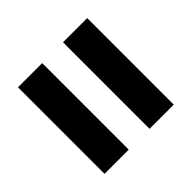

<svg xmlns="http://www.w3.org/2000/svg" viewBox="-74 -667 727 727"><g transform="rotate(45 289.0 -304.0)"><path d="M57.5 -118.5V-248Q109 -248 157 -248Q205 -248 247.5 -248H331Q373.5 -248 421.8 -248Q470 -248 521 -248V-118.5Q470 -118.5 421.8 -118.5Q373.5 -118.5 331 -118.5H247.5Q205 -118.5 157 -118.5Q109 -118.5 57.5 -118.5ZM57.5 -359.5V-489Q109 -489 157 -489Q205 -489 247.5 -489H331Q373.5 -489 421.8 -489Q470 -489 521 -489V-359.5Q470 -359.5 421.8 -359.5Q373.5 -359.5 331 -359.5H247.5Q205 -359.5 157 -359.5Q109 -359.5 57.5 -359.5Z"/></g></svg>

Font: Commissioner Thin
Style: Bold
Weight: 700
Version: Version 1.001;gftools[0.9.23]